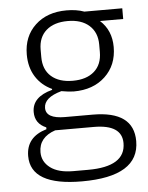

<svg xmlns="http://www.w3.org/2000/svg" viewBox="-53 -567 634 823"><g transform="rotate(-5 264.5 -156.0)"><path d="M513 60Q513 212 267 212Q46 212 46 84Q46 2 134 -24V-32Q86 -52 86 -102Q86 -167 173 -190V-194Q128 -215 103 -255Q78 -295 78 -350Q78 -428 129 -476Q180 -524 264 -524Q307 -524 340 -512H503V-466H403Q452 -422 452 -350Q452 -272 400.5 -223.5Q349 -175 265 -175Q246 -175 212 -181Q136 -160 136 -115Q136 -69 218 -69H337Q513 -69 513 60ZM391 -334V-366Q391 -418 357.5 -448Q324 -478 265 -478Q206 -478 172.5 -448.5Q139 -419 139 -366V-334Q139 -280 172.5 -250.5Q206 -221 265 -221Q324 -221 357.5 -250.5Q391 -280 391 -334ZM458 64Q458 -16 337 -16H171Q100 8 100 72Q100 113 134.5 139Q169 165 233 165H297Q458 165 458 64Z"/></g></svg>

Font: IBM Plex Sans Light
Style: Regular
Weight: 300
Designer: Mike Abbink, Paul van der Laan, Pieter van Rosmalen
Foundry: Bold Monday
Version: Version 3.0